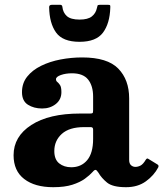

<svg xmlns="http://www.w3.org/2000/svg" viewBox="-20 -769 680 799"><path d="M36.5 -123Q36.5 -201 110.2 -248.8Q184 -296.5 313 -296.5H354.5Q363 -296.5 365.2 -298.5Q367.5 -300.5 367.5 -309.5V-367Q367.5 -411.5 346.8 -437.8Q326 -464 279.5 -464Q253.5 -464 233.2 -456.8Q213 -449.5 213 -439.5Q213 -432 218.5 -427.8Q224 -423.5 229.8 -415Q235.5 -406.5 235.5 -385.5Q235.5 -354.5 212 -336Q188.5 -317.5 155.5 -317.5Q121 -317.5 96.2 -333.2Q71.5 -349 71.5 -385.5Q71.5 -423 93.2 -450.2Q115 -477.5 151.2 -495.2Q187.5 -513 232 -521.5Q276.5 -530 322 -530Q427 -530 472.2 -483.5Q517.5 -437 517.5 -359.5V-103.5Q517.5 -88.5 525.2 -81.5Q533 -74.5 543.5 -74.5Q554 -74.5 564.8 -80Q575.5 -85.5 586.5 -104Q591.5 -112.5 598 -107.5L635.5 -84.5Q642 -80.5 638.5 -72.5Q621 -39 587.2 -14.5Q553.5 10 504.5 10H504Q449 10 425.5 -9.2Q402 -28.5 389.5 -50.5Q382.5 -61.5 377.8 -62Q373 -62.5 365.5 -53.5Q353.5 -40 333.2 -25.2Q313 -10.5 281 -0.2Q249 10 201.5 10Q125 10 80.8 -24Q36.5 -58 36.5 -123ZM206 -140.5Q206 -105.5 226.2 -89.2Q246.5 -73 276.5 -73Q318 -73 342.8 -102.5Q367.5 -132 367.5 -191V-230Q367.5 -240 357.5 -240H329.5Q268.5 -240 237.2 -211.8Q206 -183.5 206 -140.5ZM311 -595Q241 -595 213.2 -633.8Q185.5 -672.5 184.5 -739.5Q184.5 -749 196 -749H230.5Q238.5 -749 239.5 -741Q242 -716.5 258.2 -702Q274.5 -687.5 311 -687.5Q345.5 -687.5 362 -700.5Q378.5 -713.5 383 -734.5Q385 -741.5 385.8 -745.2Q386.5 -749 395.5 -749H429Q437 -749 438.2 -746.8Q439.5 -744.5 439 -737Q437 -671.5 408.5 -633.2Q380 -595 311 -595Z"/></svg>

Font: Besley
Style: Bold
Weight: 700
Designer: Owen Earl
Foundry: indestructible type*
Version: Version 2.001; ttfautohint (v1.8.3)